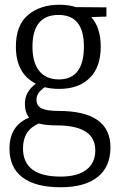

<svg xmlns="http://www.w3.org/2000/svg" viewBox="-20 -530 491 810"><path d="M334 -334Q334 -467 227 -467Q117 -467 117 -333Q117 -265 146 -230Q175 -195 228 -195Q334 -195 334 -334ZM219 -1Q172 -1 144 -9Q77 19 77 96Q77 215 236 215Q306 215 344 186.5Q382 158 382 104Q382 -1 219 -1ZM231 -510Q270 -510 300 -500H301L429 -499V-460L365 -458Q405 -413 405 -333Q405 -247 358.5 -201Q312 -155 230 -155Q196 -155 169 -162Q134 -139 134 -110Q134 -83 156 -72.5Q178 -62 227 -62Q446 -62 446 92Q446 174 391.5 217Q337 260 236 260Q130 260 75 218.5Q20 177 20 97Q20 0 103 -34Q85 -55 85 -93Q85 -142 131 -177Q47 -220 47 -333Q47 -424 98.5 -467Q150 -510 231 -510Z"/></svg>

Font: Arsenal
Style: Regular
Weight: 400
Designer: Andrij Shevchenko
Foundry: Stairsfor.com
Version: Version 1.000